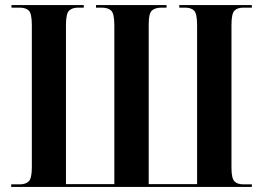

<svg xmlns="http://www.w3.org/2000/svg" viewBox="-20 -734 1032 754"><path d="M24 0V-10H57Q81 -10 93 -22Q105 -34 105 -76V-635Q105 -680 93.5 -692Q82 -704 57 -704H25V-714H309V-704H287Q263 -704 251 -692Q239 -680 239 -635V-11H429V-634Q429 -680 417 -692Q405 -704 379 -704H357V-714H634V-704H614Q590 -704 577 -693Q564 -682 564 -640V-11H754V-635Q754 -680 742.5 -692Q731 -704 707 -704H684V-714H969V-704H936Q912 -704 900.5 -692Q889 -680 889 -635V-76Q889 -34 900.5 -22Q912 -10 936 -10H969V0Z"/></svg>

Font: Noto Serif Display Condensed
Style: Bold
Weight: 700
Width: 3
Designer: Monotype Design Team
Foundry: Monotype Imaging Inc.
Version: Version 2.009